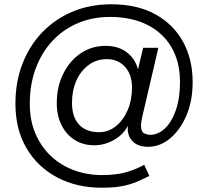

<svg xmlns="http://www.w3.org/2000/svg" viewBox="-20 -703 950 896"><path d="M455 173Q338 173 247 125Q156 77 104 -11Q52 -99 52 -219Q52 -321 85 -406Q118 -491 178 -553Q238 -615 319.5 -649Q401 -683 499 -683Q621 -683 705.5 -636Q790 -589 834.5 -507.5Q879 -426 879 -320Q879 -231 849.5 -163Q820 -95 773 -56.5Q726 -18 672 -18Q622 -18 597 -45.5Q572 -73 577 -116Q555 -74 511 -49.5Q467 -25 420 -25Q368 -25 328.5 -50Q289 -75 267 -119.5Q245 -164 245 -222Q245 -297 274.5 -357.5Q304 -418 355.5 -453.5Q407 -489 473 -489Q532 -489 571.5 -459Q611 -429 624 -379L648 -480H719L643 -154Q641 -143 639.5 -134Q638 -125 638 -117Q638 -90 651 -82Q664 -74 682 -74Q718 -74 749.5 -103.5Q781 -133 800.5 -188.5Q820 -244 820 -320Q820 -414 780.5 -482Q741 -550 667.5 -587Q594 -624 493 -624Q412 -624 343.5 -595Q275 -566 225 -512.5Q175 -459 147 -384.5Q119 -310 119 -219Q119 -140 146 -78Q173 -16 219.5 27Q266 70 327 92Q388 114 455 114Q526 114 573 99.5Q620 85 653 66L677 118Q649 132 619 145Q589 158 550.5 165.5Q512 173 455 173ZM443 -86Q485 -86 520 -113.5Q555 -141 575.5 -188.5Q596 -236 596 -295Q596 -355 563.5 -391Q531 -427 478 -427Q431 -427 394 -400Q357 -373 336.5 -327Q316 -281 316 -223Q316 -157 349 -121.5Q382 -86 443 -86Z"/></svg>

Font: Prodigy Sans
Style: Italic
Weight: 400
Italic angle: -13°
Designer: Wei Huang
Foundry: Wei Huang
Version: Version 1.003; ttfautohint (v1.8.3)